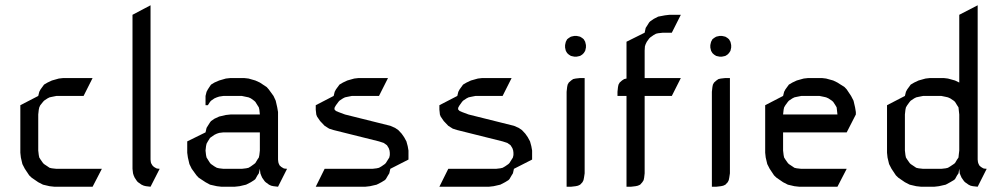

<svg xmlns="http://www.w3.org/2000/svg" viewBox="-20 -708 3815 728"><path d="M57.1 -128.9V-309.1L125 -344.2L128.9 -359.9L133.8 -369.1L143.1 -381.8L147 -387.2L160.2 -395L176.8 -402.8L203.1 -410.2L220.2 -412.1H331.1L296.9 -344.2H193.8L176.8 -340.8L168 -338.9L160.2 -335L147 -326.2L143.1 -321.8L132.8 -309.1L128.9 -300.8L127 -292L125 -273.9V-137.2L127 -120.1L128.9 -110.8L133.8 -103L143.1 -89.8L147 -85.9L160.2 -77.1L168 -71.8L176.8 -69.8L193.8 -67.9H366.2L331.1 0H186L168 -2L143.1 -7.8L125 -17.1L100.1 -34.2L90.8 -43L74.2 -67.9L64.9 -85.9L59.1 -110.8Z M482.4 -67.9V-651.9L550.8 -688V-103L551.8 -94.2L552.7 -89.8L557.6 -81.1L563.5 -75.2L572.8 -69.8L576.7 -68.8L585.4 -67.9L550.8 0L533.7 -2L525.4 -3.9L516.6 -7.8L503.4 -17.1L499.5 -21L490.7 -34.2L486.8 -43L484.4 -50.8Z M689.9 -128.9V-171.9L759.3 -206.1L763.2 -223.1L768.1 -231L776.4 -244.1L780.3 -249L793 -257.8L811 -266.1L836.4 -272L854 -273.9H965.3L963.4 -292L961.4 -300.8L956.1 -309.1L948.2 -321.8L943.4 -326.2L931.2 -335L922.4 -338.9L913.1 -340.8L897 -344.2H827.1L811 -341.8L802.2 -338.9L793 -335L780.3 -326.2L776.4 -321.8L768.1 -309.1H759.3V-344.2L763.2 -359.9L768.1 -369.1L776.4 -381.8L780.3 -387.2L793 -395L811 -402.8L836.4 -410.2L854 -412.1H905.3L922.4 -410.2L948.2 -402.8L965.3 -395L991.2 -377.9L999 -369.1L1017.1 -344.2L1025.4 -326.2L1031.2 -300.8L1034.2 -283.2V-103L1035.2 -94.2L1036.1 -89.8L1040 -81.1L1046.4 -75.2L1055.2 -69.8L1059.1 -68.8L1068.4 -67.9L1034.2 0L1017.1 -2L1008.3 -3.9L1000 -7.8L987.3 -17.1L983.4 -21L974.1 -34.2L970.2 -43L967.3 -50.8L965.3 -67.9L961.4 -50.8L956.1 -43L948.2 -28.8L943.4 -24.9L931.2 -17.1L913.1 -7.8L888.2 -2L870.1 0H819.3L802.2 -2L776.4 -7.8L759.3 -17.1L733.4 -34.2L725.1 -43L707 -67.9L698.2 -85.9L692.4 -110.8ZM759.3 -137.2 761.2 -120.1 763.2 -110.8 768.1 -103 776.4 -89.8 780.3 -85.9 793 -77.1 802.2 -71.8 811 -69.8 827.1 -67.9H897L913.1 -69.8L922.4 -71.8L931.2 -77.1L943.4 -85.9L948.2 -89.8L956.1 -103L961.4 -110.8L963.4 -120.1L965.3 -137.2V-206.1H827.1L811 -204.1L802.2 -201.2L793 -196.8L780.3 -188L776.4 -185.1L768.1 -171.9L763.2 -163.1L761.2 -153.8Z M1177.2 0 1210.9 -67.9H1392.1L1408.2 -69.8L1417 -71.8L1426.3 -77.1L1439 -85.9L1442.9 -89.8L1451.2 -103L1456.1 -110.8L1458 -120.1V-126V-128.9L1457 -137.2L1454.1 -146L1447.3 -157.2L1435.1 -166L1417 -171.9L1245.1 -214.8L1228 -220.2L1210.9 -231L1193.8 -249L1182.1 -266.1L1179.2 -273.9L1178.2 -283.2L1177.2 -292V-309.1L1245.1 -344.2L1249 -359.9L1253.9 -369.1L1263.2 -381.8L1267.1 -387.2L1280.3 -395L1296.9 -402.8L1323.2 -410.2L1339.8 -412.1H1451.2L1417 -344.2H1314L1296.9 -340.8L1288.1 -338.9L1280.3 -335L1267.1 -326.2L1263.2 -321.8L1253.9 -309.1L1249 -300.8L1248 -294.9L1249 -292L1253.9 -287.1L1263.2 -283.2L1288.1 -273.9L1460 -231L1478 -223.1L1490.2 -214.8L1502.9 -201.2L1512.2 -188L1521 -171.9L1525.9 -153.8L1528.8 -137.2V-103L1460 -67.9L1456.1 -50.8L1451.2 -43L1442.9 -28.8L1439 -24.9L1426.3 -17.1L1408.2 -7.8L1382.8 -2L1365.2 0Z M1646 0 1679.7 -67.9H1860.8L1877 -69.8L1885.7 -71.8L1895 -77.1L1907.7 -85.9L1911.6 -89.8L1919.9 -103L1924.8 -110.8L1926.8 -120.1V-126V-128.9L1925.8 -137.2L1922.9 -146L1916 -157.2L1903.8 -166L1885.7 -171.9L1713.9 -214.8L1696.8 -220.2L1679.7 -231L1662.6 -249L1650.9 -266.1L1647.9 -273.9L1647 -283.2L1646 -292V-309.1L1713.9 -344.2L1717.8 -359.9L1722.7 -369.1L1731.9 -381.8L1735.8 -387.2L1749 -395L1765.6 -402.8L1792 -410.2L1808.6 -412.1H1919.9L1885.7 -344.2H1782.7L1765.6 -340.8L1756.8 -338.9L1749 -335L1735.8 -326.2L1731.9 -321.8L1722.7 -309.1L1717.8 -300.8L1716.8 -294.9L1717.8 -292L1722.7 -287.1L1731.9 -283.2L1756.8 -273.9L1928.7 -231L1946.8 -223.1L1959 -214.8L1971.7 -201.2L1981 -188L1989.7 -171.9L1994.6 -153.8L1997.6 -137.2V-103L1928.7 -67.9L1924.8 -50.8L1919.9 -43L1911.6 -28.8L1907.7 -24.9L1895 -17.1L1877 -7.8L1851.6 -2L1834 0Z M2122.6 -527.8V-537.1L2124.5 -545.9L2125.5 -549.8L2130.4 -559.1L2136.7 -564L2144.5 -568.8L2148.4 -569.8L2157.7 -571.8H2166.5L2175.8 -569.8L2179.7 -568.8L2187.5 -564L2193.4 -559.1L2198.7 -549.8L2199.7 -545.9L2201.7 -537.1V-527.8L2199.7 -519L2198.7 -515.1L2193.4 -506.8L2187.5 -501L2179.7 -496.1L2175.8 -495.1L2166.5 -493.2H2157.7L2148.4 -495.1L2144.5 -496.1L2136.7 -501L2130.4 -506.8L2125.5 -515.1L2124.5 -519ZM2128.4 0V-359.9L2130.4 -377.9L2132.3 -387.2L2136.7 -395L2145.5 -402.8L2153.3 -408.2L2162.6 -410.2L2179.7 -412.1H2196.8V-50.8L2194.3 -34.2L2192.4 -24.9L2188.5 -17.1L2179.7 -7.8L2171.4 -3.9L2162.6 -2L2145.5 0Z M2321.3 -344.2V-359.9L2323.2 -377.9L2325.2 -387.2L2329.6 -395L2338.4 -402.8L2346.7 -408.2L2355.5 -410.2V-549.8L2424.3 -584L2428.2 -602.1L2432.6 -608.9L2441.4 -623L2445.3 -627L2458.5 -636.2L2475.6 -645L2501.5 -649.9L2518.6 -651.9H2561.5L2527.3 -584H2493.7L2475.6 -582L2467.3 -580.1L2458.5 -575.2L2445.3 -565.9L2441.4 -562L2432.6 -549.8L2428.2 -541L2425.3 -532.2L2424.3 -516.1V-412.1H2561.5L2527.3 -344.2H2424.3V-50.8L2422.4 -34.2L2420.4 -24.9L2415.5 -17.1L2407.2 -7.8L2398.4 -3.9L2389.6 -2L2372.6 0H2355.5V-344.2Z M2673.3 -527.8V-537.1L2675.3 -545.9L2676.3 -549.8L2681.2 -559.1L2687.5 -564L2695.3 -568.8L2699.2 -569.8L2708.5 -571.8H2717.3L2726.6 -569.8L2730.5 -568.8L2738.3 -564L2744.1 -559.1L2749.5 -549.8L2750.5 -545.9L2752.4 -537.1V-527.8L2750.5 -519L2749.5 -515.1L2744.1 -506.8L2738.3 -501L2730.5 -496.1L2726.6 -495.1L2717.3 -493.2H2708.5L2699.2 -495.1L2695.3 -496.1L2687.5 -501L2681.2 -506.8L2676.3 -515.1L2675.3 -519ZM2679.2 0V-359.9L2681.2 -377.9L2683.1 -387.2L2687.5 -395L2696.3 -402.8L2704.1 -408.2L2713.4 -410.2L2730.5 -412.1H2747.6V-50.8L2745.1 -34.2L2743.2 -24.9L2739.3 -17.1L2730.5 -7.8L2722.2 -3.9L2713.4 -2L2696.3 0Z M2881.3 -128.9V-309.1L2949.2 -344.2L2953.1 -359.9L2958 -369.1L2967.3 -381.8L2971.2 -387.2L2984.4 -395L3001 -402.8L3027.3 -410.2L3044.4 -412.1H3096.2L3112.3 -410.2L3139.2 -402.8L3155.3 -395L3182.1 -377.9L3190.4 -369.1L3207 -344.2L3216.3 -326.2L3222.2 -300.8L3225.1 -283.2V-273.9L3190.4 -206.1H2949.2V-137.2L2951.2 -120.1L2953.1 -110.8L2958 -103L2967.3 -89.8L2971.2 -85.9L2984.4 -77.1L2992.2 -71.8L3001 -69.8L3018.1 -67.9H3190.4L3155.3 0H3010.3L2992.2 -2L2967.3 -7.8L2949.2 -17.1L2924.3 -34.2L2915 -43L2898.4 -67.9L2889.2 -85.9L2883.3 -110.8ZM2949.2 -273.9H3155.3L3153.3 -292L3152.3 -300.8L3147.5 -309.1L3139.2 -321.8L3134.3 -326.2L3121.1 -335L3112.3 -338.9L3104 -340.8L3087.4 -344.2H3018.1L3001 -340.8L2992.2 -338.9L2984.4 -335L2971.2 -326.2L2967.3 -321.8L2958 -309.1L2953.1 -300.8L2951.2 -292Z M3343.3 -128.9V-309.1L3411.1 -344.2L3415 -359.9L3419.9 -369.1L3429.2 -381.8L3433.1 -387.2L3446.3 -395L3462.9 -402.8L3489.3 -410.2L3506.3 -412.1H3558.1L3574.2 -410.2L3601.1 -402.8L3617.2 -395V-651.9L3687 -688V-103L3688 -94.2L3689 -89.8L3692.9 -81.1L3699.2 -75.2L3708 -69.8L3711.9 -68.8L3721.2 -67.9L3687 0L3668.9 -2L3660.2 -3.9L3652.3 -7.8L3639.2 -17.1L3635.3 -21L3626 -34.2L3622.1 -43L3619.1 -50.8L3617.2 -67.9L3614.3 -50.8L3608.9 -43L3601.1 -28.8L3596.2 -24.9L3583 -17.1L3565.9 -7.8L3540 -2L3522.9 0H3472.2L3454.1 -2L3429.2 -7.8L3411.1 -17.1L3386.2 -34.2L3377 -43L3360.4 -67.9L3351.1 -85.9L3345.2 -110.8ZM3411.1 -137.2 3413.1 -120.1 3415 -110.8 3419.9 -103 3429.2 -89.8 3433.1 -85.9 3446.3 -77.1 3454.1 -71.8 3462.9 -69.8 3480 -67.9H3549.3L3565.9 -69.8L3574.2 -71.8L3583 -77.1L3596.2 -85.9L3601.1 -89.8L3608.9 -103L3614.3 -110.8L3615.2 -120.1L3617.2 -137.2V-273.9L3615.2 -292L3614.3 -300.8L3608.9 -309.1L3601.1 -321.8L3596.2 -326.2L3583 -335L3574.2 -338.9L3565.9 -340.8L3549.3 -344.2H3480L3462.9 -340.8L3454.1 -338.9L3446.3 -335L3433.1 -326.2L3429.2 -321.8L3419.9 -309.1L3415 -300.8L3413.1 -292L3411.1 -273.9Z"/></svg>

Font: Petahja
Style: Regular
Weight: 400
Designer: T. Christopher White
Version: Version 1.1